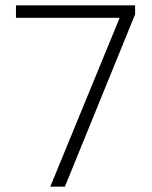

<svg xmlns="http://www.w3.org/2000/svg" viewBox="-20 -702 570 722"><path d="M169 0 430 -635H40V-682H488V-648L224 0Z"/></svg>

Font: Outfit ExtraLight
Style: Regular
Weight: 200
Designer: Rodrigo Fuenzalida
Foundry: fragTYPE
Version: Version 1.100; ttfautohint (v1.8.4.7-5d5b);gftools[0.9.27]